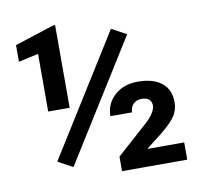

<svg xmlns="http://www.w3.org/2000/svg" viewBox="-81 -820 947 906"><g transform="rotate(-10 392.5 -367.0)"><path d="M240.3 -337.5H137.5V-613.6L42.3 -592.9V-672.5L230.7 -733.5H240.3ZM744.1 0H431.7V-69.5L576.3 -199Q604.5 -223.7 616.9 -244.8Q629.2 -266 629.2 -277.6Q629.2 -319.9 581.4 -319.9Q556.2 -319.9 541.3 -304.3Q526.4 -288.7 526.4 -265H422.7Q422.7 -323.4 465.7 -363.2Q508.8 -403 576.8 -403Q651.4 -403 691.9 -370.5Q732.5 -338 732.5 -278.1Q732.5 -242.8 714.4 -213.6Q696.2 -184.4 641.8 -140.6L567.3 -82.6H744.1ZM209.6 -58.9 138.5 -97.2 496.7 -670.5 567.8 -632.2Z"/></g></svg>

Font: Vazir FD
Style: Bold
Weight: 700
Foundry: DejaVu fonts team - Redesigned by Saber Rastikerdar
Version: Version 21.10;October 20, 2019;FontCreator 12.0.0.2547 64-bi